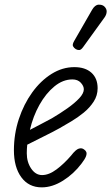

<svg xmlns="http://www.w3.org/2000/svg" viewBox="-20 -799 480 828"><path d="M160 9Q104 9 72 -34.5Q40 -78 40 -151Q40 -221 61.2 -285.5Q82.5 -350 119 -400.5Q155.5 -451 202.2 -480.2Q249 -509.5 300.5 -509.5Q347.5 -509.5 374.2 -485.5Q401 -461.5 401 -418.5Q401 -387 384 -360.8Q367 -334.5 341 -313.2Q315 -292 287.2 -275.5Q259.5 -259 237.5 -246.5Q208 -230 166.8 -209.8Q125.5 -189.5 97.5 -175Q96.5 -166 96 -156.8Q95.5 -147.5 95.5 -138Q95.5 -100 114.5 -72Q133.5 -44 161.5 -44Q191 -44 223.8 -68.5Q256.5 -93 287 -128.5Q306.5 -154 319.8 -158Q333 -162 342.5 -154.5Q349.5 -150 352.2 -143.2Q355 -136.5 350.8 -124.8Q346.5 -113 331.5 -93.5Q298 -49 251.8 -20Q205.5 9 160 9ZM109 -239Q130.5 -250.5 156 -263.5Q181.5 -276.5 204 -289Q239.5 -310 271 -332.2Q302.5 -354.5 322 -375.5Q341.5 -396.5 341.5 -414Q341.5 -428 328.5 -442.2Q315.5 -456.5 292 -456.5Q251.5 -456.5 214.8 -426.5Q178 -396.5 150.2 -347Q122.5 -297.5 109 -239ZM307 -587Q299 -592 295 -599.5Q291 -607 300 -622.5L377 -756.5Q389.5 -778 404.8 -778.8Q420 -779.5 429 -772Q440.5 -761.5 440 -748.8Q439.5 -736 431 -724L338.5 -596Q329.5 -583.5 321.8 -583.2Q314 -583 307 -587Z"/></svg>

Font: Edu AU VIC WA NT Hand
Style: Regular
Weight: 400
Designer: Tina and Corey Anderson, Eben Sorkin, Mirko Velimirovic
Foundry: Google for Education
Version: Version 1.001